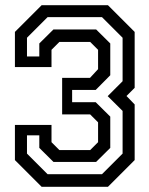

<svg xmlns="http://www.w3.org/2000/svg" viewBox="-20 -720 576 740"><path d="M140.5 0 37.5 -103V-238.5H178.5V-172L209 -141.5H327.5L358 -172V-248.5L327.5 -279H219.5V-420H327L358 -453.5V-528L327.5 -558.5H209L178.5 -528V-461.5H37.5V-597L140.5 -700H396L499 -597V-381.5L467.5 -350L499 -317.5V-103L396 0ZM163.5 -48.5H373L452.5 -128V-292.5L395 -349.5L452.5 -407V-574.5L373 -654H163.5L84 -574.5V-502.5H131.5V-552.5L186 -606.5H350.5L405 -552.5V-430L349 -373.5H258V-326H349L405 -270.5V-150L350.5 -96H186L131.5 -150V-198.5H84V-128Z"/></svg>

Font: Tourney Thin Medium
Style: Regular
Weight: 500
Version: Version 1.015